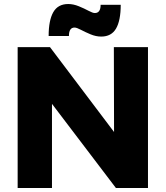

<svg xmlns="http://www.w3.org/2000/svg" viewBox="-20 -936 826 956"><path d="M351.1 -798.8Q323.2 -798.8 323.2 -756.8H222.2Q222.2 -835 245.4 -875.5Q268.6 -916 319.8 -916Q345.2 -916 372.6 -904.8Q399.9 -893.6 420.9 -882.3Q441.9 -871.1 452.1 -871.1Q481 -871.1 481 -912.1H581.1Q581.1 -834 557.9 -793.9Q534.7 -753.9 483.9 -753.9Q458 -753.9 430.9 -765.1Q403.8 -776.4 382.8 -787.6Q361.8 -798.8 351.1 -798.8ZM546.9 -701.2H716.8V0H557.1L238.8 -418.9V0H67.9V-701.2H229L547.9 -278.8Z"/></svg>

Font: Montserrat-Arabic
Style: Bold
Weight: 700
Designer: Mohamed Gaber
Foundry: Kief Type Foundry
Version: Version 5.008;PS 005.008;hotconv 1.0.88;makeotf.lib2.5.64775